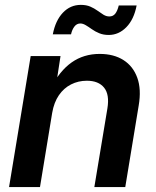

<svg xmlns="http://www.w3.org/2000/svg" viewBox="-20 -756 630 776"><path d="M190.9 -299.8 141.6 0H16.6L104 -529.3H224.6L204.1 -396L185.5 -399.9Q220.7 -469.2 269.5 -503.7Q318.4 -538.1 382.8 -538.1Q439.9 -538.1 479 -513.2Q518.1 -488.3 534.9 -441.7Q551.8 -395 540.5 -329.1L486.3 0H361.3L414.1 -317.9Q423.3 -374 400.6 -401.9Q377.9 -429.7 331.1 -429.7Q296.4 -429.7 267.1 -414.8Q237.8 -399.9 218 -371.1Q198.2 -342.3 190.9 -299.8ZM419.4 -614.7Q397.9 -614.7 381.3 -621.6Q364.7 -628.4 351.3 -637.9Q337.9 -647.5 326.4 -654.3Q314.9 -661.1 304.7 -661.1Q290 -661.1 280.5 -648.4Q271 -635.7 267.1 -617.2H193.4Q204.1 -672.9 234.1 -704.6Q264.2 -736.3 306.6 -736.3Q329.1 -736.3 345.2 -729.2Q361.3 -722.2 374 -712.9Q386.7 -703.6 398.2 -696.5Q409.7 -689.5 421.9 -689.5Q437 -689.5 445.8 -700.7Q454.6 -711.9 460 -733.9H532.2Q521.5 -677.7 490.7 -646.2Q460 -614.7 419.4 -614.7Z"/></svg>

Font: Inter 24pt SemiBold
Style: Italic
Weight: 600
Italic angle: -9.3988°
Designer: Rasmus Andersson
Foundry: rsms
Version: Version 4.001;git-66647c0bb